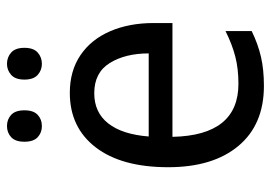

<svg xmlns="http://www.w3.org/2000/svg" viewBox="-133 -633 776 550"><g transform="rotate(-90 255.0 -358.0)"><path d="M264 -546Q327 -546 372 -515.5Q417 -485 440.5 -430.5Q464 -376 464 -306V-252H138Q142 -63 290 -63Q333 -63 368 -72Q403 -81 441 -100V-25Q404 -7 367.5 1.5Q331 10 284 10Q173 10 112 -63Q51 -136 51 -264Q51 -398 108 -472Q165 -546 264 -546ZM263 -476Q208 -476 176.5 -436Q145 -396 139 -320H377Q377 -387 349.5 -431.5Q322 -476 263 -476ZM124 -676Q124 -702 137 -714Q150 -726 169 -726Q188 -726 201 -714Q214 -702 214 -676Q214 -650 201 -638Q188 -626 169 -626Q150 -626 137 -638Q124 -650 124 -676ZM302 -676Q302 -702 315.5 -714Q329 -726 347 -726Q366 -726 379.5 -714Q393 -702 393 -676Q393 -650 379.5 -638Q366 -626 347 -626Q329 -626 315.5 -638Q302 -650 302 -676Z"/></g></svg>

Font: Noto Sans Sinhala UI SemiCondensed
Style: Regular
Weight: 400
Width: 4
Designer: Jelle Bosma - Monotype Design Team
Foundry: Monotype Imaging Inc.
Version: Version 2.006; ttfautohint (v1.8.4.7-5d5b)